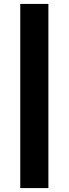

<svg xmlns="http://www.w3.org/2000/svg" viewBox="-20 -762 349 976"><path d="M83 -742H226V194H83Z"/></svg>

Font: Montserrat Alternates
Style: Bold
Weight: 700
Designer: Julieta Ulanovsky
Foundry: Julieta Ulanovsky
Version: Version 7.200